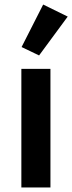

<svg xmlns="http://www.w3.org/2000/svg" viewBox="-20 -825 318 845"><path d="M74 0V-522H202V0ZM152 -581 75 -618 170 -805 278 -752Z"/></svg>

Font: IBM Plex Sans Hebrew SmBld
Style: Regular
Weight: 600
Designer: Mike Abbink, Paul van der Laan, Pieter van Rosmalen, Yanek Iontef
Foundry: Bold Monday
Version: Version 1.3